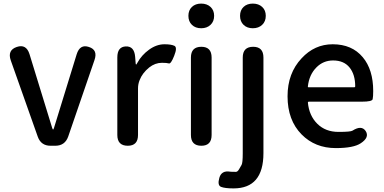

<svg xmlns="http://www.w3.org/2000/svg" viewBox="-20 -810 2135 1067"><path d="M261 0Q208 0 190 -50L40 -474Q20 -531 73 -549Q126 -567 144 -509L270 -99Q273 -90 275 -90Q277 -90 280 -99L406 -508Q424 -566 474 -549Q525 -533 505 -476L359 -51Q341 0 287 0Z M690 0Q632 0 632 -60V-491Q632 -550 679 -552Q726 -554 731 -495L734 -457Q735 -451 736.5 -451Q738 -451 744 -462Q767 -504 808.5 -534Q850 -564 894 -564Q931 -564 949 -555.5Q967 -547 948 -500Q930 -454 918.5 -457.5Q907 -461 880 -461Q842 -461 809 -435Q771 -404 756 -365Q747 -343 747 -319V-60Q747 0 690 0Z M1099 0Q1041 0 1041 -60V-490Q1041 -550 1099 -550Q1156 -550 1156 -490V-60Q1156 0 1099 0ZM1098 -653Q1066 -653 1046.5 -672Q1027 -691 1027 -722Q1027 -753 1046.5 -771.5Q1066 -790 1098 -790Q1130 -790 1150 -771.5Q1170 -753 1170 -722Q1170 -691 1150 -672Q1130 -653 1098 -653Z M1278 237Q1230 237 1208.5 228.5Q1187 220 1199 178Q1211 136 1259 144Q1264 145 1291 145Q1300 145 1308 131.5Q1316 118 1322.5 106.5Q1329 95 1329 43V-490Q1329 -550 1387 -550Q1444 -550 1444 -490V41Q1444 237 1278 237ZM1385 -653Q1353 -653 1333.5 -672Q1314 -691 1314 -722Q1314 -753 1333.5 -771.5Q1353 -790 1385 -790Q1417 -790 1437 -771.5Q1457 -753 1457 -722Q1457 -691 1437 -672Q1417 -653 1385 -653Z M1846 13Q1731 13 1656 -63Q1578 -142 1578 -275Q1578 -403 1656 -486Q1728 -564 1829 -564Q1936 -564 1996 -492Q2054 -423 2054 -304Q2054 -273 2051 -259Q2048 -245 1992 -245H1696Q1691 -245 1691 -240Q1698 -167 1743.5 -122Q1789 -77 1861 -77Q1929 -77 1939 -84Q1989 -116 2012 -82Q2035 -47 1985 -14Q1945 13 1846 13ZM1691 -330Q1690 -325 1695 -325H1949Q1954 -325 1954 -330Q1954 -396 1922.5 -435Q1891 -474 1831 -474Q1777 -474 1739 -436Q1698 -395 1691 -330Z"/></svg>

Font: Resource Han Rounded CN Medium
Style: Regular
Weight: 500
Designer: Cyano Hao (round all glyphs); Ryoko NISHIZUKA 西塚涼子 (kana, bopomofo & ideographs); Paul D. Hunt (Latin, Greek & Cyrillic)
Foundry: Cyano Hao
Version: 0.990